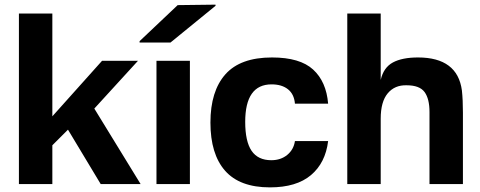

<svg xmlns="http://www.w3.org/2000/svg" viewBox="-20 -788 2057 822"><path d="M570.8 -527.8 383.8 -323.2 582 0H411.1L271 -232.9L204.1 -166V0H61V-730H204.1V-290L417 -527.8Z M793 -527.8V0H649.9V-527.8ZM577.6 -606V-611.8L740.7 -766.1L902.8 -768.1V-763.2L710 -606Z M1144.5 -542Q1264.2 -542 1320.6 -490.2Q1377 -438.5 1384.8 -344.2H1242.7Q1239.3 -384.8 1212.9 -405.8Q1186.5 -426.8 1142.6 -426.8Q1029.8 -426.8 1029.8 -266.1Q1029.8 -182.6 1057.1 -142.3Q1084.5 -102.1 1141.6 -102.1Q1182.1 -102.1 1209.7 -124.8Q1237.3 -147.5 1242.7 -184.1H1384.8Q1373.5 -90.8 1311.3 -38.3Q1249 14.2 1135.7 14.2Q1006.3 14.2 943.6 -57.1Q880.9 -128.4 880.9 -263.2Q880.9 -397.9 945.1 -470Q1009.3 -542 1144.5 -542Z M1609.9 -730V-445.8Q1622.1 -499 1661.9 -520.5Q1701.7 -542 1769.5 -542Q1938.5 -542 1957.5 -400.9Q1961.9 -360.4 1961.9 -306.2V0H1818.8V-308.1Q1818.8 -365.2 1797.6 -394Q1776.4 -422.9 1720.7 -422.9Q1669.9 -424.3 1639.9 -388.4Q1609.9 -352.5 1609.9 -279.8V0H1466.8V-730Z"/></svg>

Font: Nacelle Bold
Style: Regular
Weight: 700
Designer: Sora Sagano
Foundry: Sora Sagano
Version: Version 1.000;FEAKit 1.0